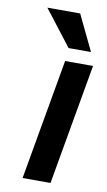

<svg xmlns="http://www.w3.org/2000/svg" viewBox="-85 -777 456 819"><g transform="rotate(10 143.5 -367.0)"><path d="M171 -580 52 -734H194L268 -580ZM74 0 166 -523H287L195 0Z"/></g></svg>

Font: Tomorrow Medium
Style: Italic
Weight: 500
Italic angle: -10°
Designer: Tony de Marco, Monica Rizzolli
Foundry: Just in Type
Version: Version 2.002